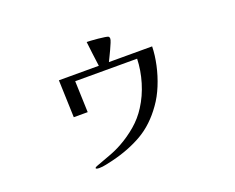

<svg xmlns="http://www.w3.org/2000/svg" viewBox="-103 -784 1206 985"><g transform="rotate(-20 500.0 -291.0)"><path d="M754 -470Q753 -423 741.5 -370Q730 -317 709.5 -267Q689 -217 661 -178Q604 -97 530.5 -54.5Q457 -12 362 11Q344 15 324 19.5Q304 24 285 24Q283 24 275.5 23Q268 22 268 18Q268 15 273 12.5Q278 10 281 9Q318 -5 355.5 -18.5Q393 -32 427 -51Q474 -77 515.5 -112.5Q557 -148 586 -194Q620 -247 639 -310.5Q658 -374 660 -437H322L328 -266H252L245 -470H463Q458 -504 454 -538.5Q450 -573 446 -606Q451 -606 468.5 -605Q486 -604 506.5 -602Q527 -600 542.5 -597.5Q558 -595 561 -593Q566 -589 566 -581Q566 -575 560 -560Q554 -545 545.5 -527Q537 -509 529.5 -493.5Q522 -478 518 -470Z"/></g></svg>

Font: Kaisei Opti
Style: Regular
Weight: 400
Designer: Font-Kai, 金井和夫
Foundry: KAZUO KANAI
Version: Version 5.003